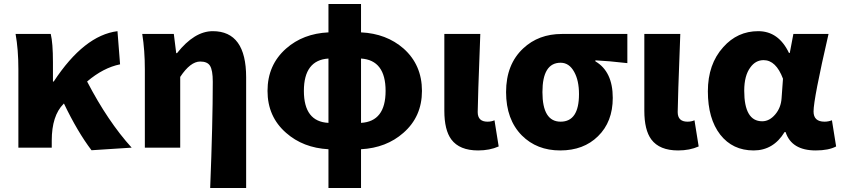

<svg xmlns="http://www.w3.org/2000/svg" viewBox="-20 -739 4208 961"><path d="M438 13Q368 -79 300 -221L298 -219Q239 -160 239 -35V0H72V-392Q72 -491 58 -569H234Q245 -524 245 -427V-331H249Q401 -562 568 -583L581 -417Q497 -400 416 -331Q520 -131 639 0Z M1032 202Q1045 -127 1045 -330Q1045 -388 1031 -410Q1018 -431 982 -431Q933 -431 882 -354V0H705V-392Q705 -487 692 -569H850L862 -473H866Q953 -583 1045 -583Q1212 -583 1212 -352V202Z M1787 -124Q1910 -131 1910 -284Q1910 -438 1787 -446ZM1624 -446Q1501 -438 1501 -284Q1501 -130 1624 -124ZM1787 -577Q1914 -571 2000 -496Q2092 -414 2092 -284Q2092 -155 1999 -74Q1914 1 1787 8V202H1624V8Q1497 1 1412 -74Q1319 -155 1319 -284Q1319 -414 1412 -496Q1497 -571 1624 -577V-719H1787Z M2239 -41Q2204 -88 2204 -185V-569H2384Q2371 -228 2371 -178Q2371 -130 2420 -130Q2440 -130 2455 -137L2476 -6Q2431 14 2373 14Q2280 14 2239 -41Z M2592 -61Q2513 -141 2513 -278Q2513 -417 2599 -497Q2676 -569 2792 -569H3120V-423Q3025 -434 2960 -437V-432Q3047 -381 3047 -249Q3047 -129 2973 -57Q2901 14 2784 14Q2667 14 2592 -61ZM2878 -268Q2878 -336 2854 -379Q2829 -425 2786 -425Q2695 -425 2695 -278Q2695 -130 2786 -130Q2878 -130 2878 -268Z M3240 -41Q3205 -88 3205 -185V-569H3385Q3372 -228 3372 -178Q3372 -130 3421 -130Q3441 -130 3456 -137L3477 -6Q3432 14 3374 14Q3281 14 3240 -41Z M3585 -65Q3523 -145 3523 -282Q3523 -418 3600 -503Q3671 -583 3775 -583Q3877 -583 3929 -474H3933L3951 -569H4127Q4052 -244 4052 -181Q4052 -130 4107 -130Q4126 -130 4144 -137L4165 -6Q4127 14 4063 14Q3942 14 3912 -78H3907Q3851 14 3752 14Q3647 14 3585 -65ZM3860 -166Q3889 -200 3892 -248L3899 -345Q3864 -438 3802 -438Q3762 -438 3736 -402Q3705 -361 3705 -285Q3705 -132 3795 -132Q3831 -132 3860 -166Z"/></svg>

Font: KaiGen Gothic KR Heavy
Style: Heavy
Weight: 900
Designer: Ryoko NISHIZUKA  (kana & ideographs); Paul D. Hunt (Latin, Greek & Cyrillic); Wenlong ZHANG  (bopomofo); Sandoll Communi
Foundry: Adobe Systems Incorporated
Version: Version 1.002 March 28, 2018